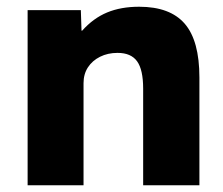

<svg xmlns="http://www.w3.org/2000/svg" viewBox="-20 -550 661 570"><path d="M62 0V-520H220L222 -459H224Q257 -496 298 -513Q339 -530 393 -530Q485 -530 528.5 -479.5Q572 -429 572 -320V0H405V-287Q405 -343 387 -368Q369 -393 329 -393Q300 -393 277 -381.5Q254 -370 241 -350Q228 -330 228 -303V0Z"/></svg>

Font: M PLUS 1 ExtraBold
Style: Regular
Weight: 800
Designer: Coji Morishita
Foundry: UNDERFOREST DESIGN
Version: Version 1.001